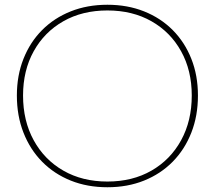

<svg xmlns="http://www.w3.org/2000/svg" viewBox="-20 -780 904 808"><path d="M432 8Q347.5 8 277.8 -20Q208 -48 157.2 -99.5Q106.5 -151 78.8 -221.8Q51 -292.5 51 -378Q51 -462.5 78.8 -532.5Q106.5 -602.5 157.2 -653.5Q208 -704.5 277.8 -732.2Q347.5 -760 432 -760Q516.5 -760 586.2 -732.2Q656 -704.5 706.8 -653.5Q757.5 -602.5 785.2 -532.5Q813 -462.5 813 -378Q813 -292.5 785.2 -221.8Q757.5 -151 706.8 -99.5Q656 -48 586.2 -20Q516.5 8 432 8ZM432 -16Q537.5 -16 617.5 -62Q697.5 -108 742.2 -189.8Q787 -271.5 787 -378Q787 -483.5 742.2 -564.2Q697.5 -645 617.5 -690.5Q537.5 -736 432 -736Q326.5 -736 246.5 -690.5Q166.5 -645 121.8 -564.2Q77 -483.5 77 -378Q77 -271.5 121.8 -189.8Q166.5 -108 246.5 -62Q326.5 -16 432 -16Z"/></svg>

Font: Hepta Slab ExtraLight ExtraLight
Style: Regular
Weight: 250
Version: Version 1.102